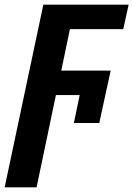

<svg xmlns="http://www.w3.org/2000/svg" viewBox="-53 -564 572 824"><path d="M133 -544H499L476 -439H247L210 -261H422L373 -36H264L289 -156H187L104 240H-33Z"/></svg>

Font: Noto Sans Display
Style: Bold Italic
Weight: 700
Italic angle: -12°
Designer: Monotype Design team
Foundry: Monotype Imaging Inc.
Version: Version 1.000